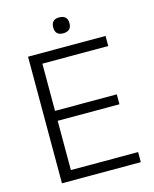

<svg xmlns="http://www.w3.org/2000/svg" viewBox="-132 -996 870 1084"><g transform="rotate(-15 303.0 -454.5)"><path d="M93 -740H546V-681H161V-405H522V-347H161V-59H554V0H93ZM320 -816Q273 -816 273 -862Q273 -909 320 -909Q342 -909 355 -898Q368 -887 368 -862Q368 -838 355 -827Q342 -816 320 -816Z"/></g></svg>

Font: EncodeSans
Style: Light
Weight: 300
Designer: Pablo Impallari, Andres Torresi
Foundry: Pablo Impallari, Andres Torresi
Version: Version 1.000; ttfautohint (v1.4.1)